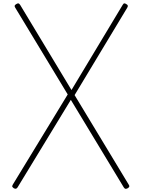

<svg xmlns="http://www.w3.org/2000/svg" viewBox="-20 -1137 863 1171"><path d="M759 11Q752 15 746 14.5Q740 14 735 6L412 -528L87 6Q82 13 77 14Q72 15 64 11Q59 7 56.5 4Q54 1 54.5 -2.5Q55 -6 58 -11L393 -561L73 -1090Q68 -1098 69.5 -1102.5Q71 -1107 79 -1112Q87 -1117 92 -1116.5Q97 -1116 103 -1107L416 -588L728 -1107Q733 -1116 738 -1116.5Q743 -1117 750 -1112Q756 -1109 758 -1105.5Q760 -1102 759.5 -1098.5Q759 -1095 756 -1090L435 -557L765 -11Q770 -4 768.5 1Q767 6 759 11Z"/></svg>

Font: Playwrite FR Moderne Thin
Style: Regular
Weight: 250
Version: Version 1.002